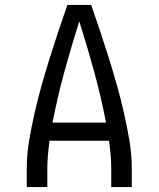

<svg xmlns="http://www.w3.org/2000/svg" viewBox="-20 -755 640 775"><path d="M88 0V-74Q88 -131 97.5 -187Q107 -243 119.5 -298.5Q132 -354 147.5 -409Q163 -464 180 -518.5Q197 -573 215 -627Q233 -681 252 -735H348Q367 -681 385 -627Q403 -573 420 -518.5Q437 -464 452.5 -409Q468 -354 480.5 -298.5Q493 -243 502.5 -187Q512 -131 512 -74V0H429V-74Q429 -102 426.5 -130Q424 -158 420 -187H180Q176 -158 173.5 -130Q171 -102 171 -74V0ZM408 -260Q388 -364 360 -466Q332 -568 300 -669Q268 -568 240 -466Q212 -364 192 -260Z"/></svg>

Font: Zed Mono Extended
Style: Regular
Weight: 400
Width: 7
Monospace: yes
Designer: Belleve Invis
Foundry: Belleve Invis
Version: Version 1.0.0; ttfautohint (v1.8.4)